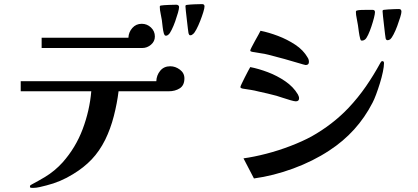

<svg xmlns="http://www.w3.org/2000/svg" viewBox="-20 -846 2040 936"><path d="M879 -464Q879 -490 857 -506.5Q835 -523 810 -523Q779 -523 761 -501Q743 -479 742 -450H81V-401H425Q417 -307 383 -216.5Q349 -126 285 -54Q247 -12 199 17Q183 27 167 35.5Q151 44 135 53Q132 54 129 56.5Q126 59 126 63Q126 69 131 69.5Q136 70 141 70Q156 70 173.5 66Q191 62 206 58Q275 41 336 3Q389 -29 427 -69Q465 -109 493 -165Q519 -218 535 -280.5Q551 -343 558 -401H802Q834 -401 856.5 -415.5Q879 -430 879 -464ZM735 -668Q735 -694 716 -712Q697 -730 671 -730Q643 -730 625 -709.5Q607 -689 606 -662H183V-612H674Q697 -612 716 -628Q735 -644 735 -668ZM853 -812Q853 -817 849 -820Q845 -823 840 -823Q827 -823 802 -822Q777 -821 764 -819Q759 -818 759 -813Q759 -798 763 -780Q767 -762 769 -748Q771 -732 773 -714Q775 -696 779 -682Q781 -678 782.5 -675Q784 -672 789 -672Q796 -672 802 -678Q808 -683 817 -701Q826 -719 834 -741.5Q842 -764 847.5 -783.5Q853 -803 853 -812ZM977 -815Q977 -826 965 -826Q951 -826 927.5 -825Q904 -824 890 -822Q884 -821 884 -816Q884 -812 886 -792.5Q888 -773 891 -748.5Q894 -724 896 -705.5Q898 -687 899 -684Q901 -680 902 -677Q903 -674 908 -674Q915 -674 921 -680Q928 -685 937.5 -703Q947 -721 956 -744Q965 -767 971 -786.5Q977 -806 977 -815Z M1438 -367Q1438 -372 1436 -377Q1434 -382 1432 -386Q1410 -423 1370.5 -450Q1331 -477 1286 -494Q1241 -511 1200 -519Q1197 -514 1189.5 -500Q1182 -486 1173.5 -469Q1165 -452 1158.5 -438.5Q1152 -425 1152 -422Q1152 -418 1155.5 -416.5Q1159 -415 1163 -414Q1183 -411 1202 -408Q1221 -405 1240 -400Q1263 -395 1284.5 -390Q1306 -385 1328 -379Q1338 -376 1357.5 -369.5Q1377 -363 1396 -357.5Q1415 -352 1422 -352Q1438 -352 1438 -367ZM1852 -538Q1852 -548 1844 -548Q1840 -548 1838 -545Q1836 -542 1834 -539Q1802 -480 1764 -425Q1726 -370 1679 -320Q1640 -279 1594.5 -244Q1549 -209 1499 -181Q1455 -157 1396.5 -134.5Q1338 -112 1278 -96.5Q1218 -81 1167 -74L1218 24Q1313 11 1409.5 -24.5Q1506 -60 1585 -112Q1722 -201 1796 -345Q1804 -360 1813.5 -385.5Q1823 -411 1832 -440Q1841 -469 1846.5 -495.5Q1852 -522 1852 -538ZM1486 -544Q1486 -556 1480 -565Q1459 -602 1419.5 -628Q1380 -654 1335 -671Q1290 -688 1250 -696Q1248 -691 1240 -677Q1232 -663 1223 -646.5Q1214 -630 1207 -616.5Q1200 -603 1200 -600Q1200 -596 1204 -595Q1208 -594 1211 -593Q1231 -589 1250.5 -586.5Q1270 -584 1289 -579Q1328 -569 1366.5 -558.5Q1405 -548 1444 -536Q1448 -535 1457.5 -532Q1467 -529 1470 -529Q1486 -529 1486 -544ZM1808 -787Q1808 -798 1796 -798Q1789 -798 1773 -798Q1757 -798 1742 -797.5Q1727 -797 1721 -795Q1715 -794 1715 -788Q1715 -774 1719 -756Q1723 -738 1725 -723Q1727 -708 1729.5 -690Q1732 -672 1736 -657Q1737 -653 1738.5 -650.5Q1740 -648 1745 -648Q1752 -648 1759 -653Q1766 -658 1774.5 -676Q1783 -694 1790.5 -716.5Q1798 -739 1803 -758.5Q1808 -778 1808 -787ZM1937 -789Q1937 -802 1925 -802Q1918 -802 1902.5 -801.5Q1887 -801 1872 -800Q1857 -799 1851 -798Q1845 -797 1845 -792Q1845 -788 1847 -768Q1849 -748 1852 -723.5Q1855 -699 1857 -680Q1859 -661 1860 -659Q1862 -650 1870 -650Q1876 -650 1883 -655Q1889 -660 1898.5 -678Q1908 -696 1916.5 -719Q1925 -742 1931 -761.5Q1937 -781 1937 -789Z"/></svg>

Font: UoqMunThenKhung
Style: Regular
Weight: 400
Designer: Font-Kai, 金井和夫, 宇文滿月
Foundry: Kazuo Kanai, Moonlit Owen
Version: Version 1.197